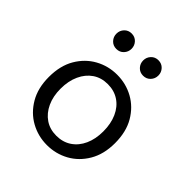

<svg xmlns="http://www.w3.org/2000/svg" viewBox="-192 -836 984 984"><g transform="rotate(45 300.0 -344.0)"><path d="M300 12Q236 12 181.5 -18Q127 -48 93.5 -105Q60 -162 60 -242Q60 -324 93.5 -381Q127 -438 181.5 -468Q236 -498 300 -498Q364 -498 418.5 -468Q473 -438 506.5 -381Q540 -324 540 -242Q540 -162 506.5 -105Q473 -48 418.5 -18Q364 12 300 12ZM300 -56Q347 -56 382 -79.5Q417 -103 436 -145Q455 -187 455 -242Q455 -298 436 -340.5Q417 -383 382 -406.5Q347 -430 300 -430Q253 -430 218.5 -406.5Q184 -383 164.5 -340.5Q145 -298 145 -242Q145 -187 164.5 -145Q184 -103 218.5 -79.5Q253 -56 300 -56ZM203 -588Q179 -588 163.5 -604.5Q148 -621 148 -644Q148 -667 163.5 -683.5Q179 -700 203 -700Q227 -700 242.5 -683.5Q258 -667 258 -644Q258 -621 242.5 -604.5Q227 -588 203 -588ZM397 -588Q373 -588 357.5 -604.5Q342 -621 342 -644Q342 -667 357.5 -683.5Q373 -700 397 -700Q421 -700 436.5 -683.5Q452 -667 452 -644Q452 -621 436.5 -604.5Q421 -588 397 -588Z"/></g></svg>

Font: Source Code Pro
Style: Regular
Weight: 400
Monospace: yes
Designer: Paul D. Hunt, Teo Tuominen
Foundry: Adobe Systems Incorporated
Version: Version 1.018;hotconv 1.0.116;makeotfexe 2.5.65601